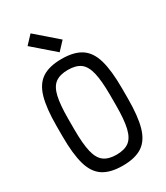

<svg xmlns="http://www.w3.org/2000/svg" viewBox="-257 -1172 1115 1291"><g transform="rotate(-30 300.0 -526.5)"><path d="M300 14Q204 14 148.5 -22.5Q93 -59 69.5 -141Q46 -223 46 -360V-440Q46 -577 69.5 -659Q93 -741 148.5 -777.5Q204 -814 300 -814Q396 -814 451.5 -777.5Q507 -741 530.5 -659Q554 -577 554 -440V-360Q554 -223 530.5 -141Q507 -59 451.5 -22.5Q396 14 300 14ZM300 -71Q362 -71 397 -97Q432 -123 447 -186Q462 -249 462 -360V-440Q462 -551 447 -614Q432 -677 397 -703Q362 -729 300 -729Q238 -729 202.5 -703Q167 -677 152.5 -614Q138 -551 138 -440V-360Q138 -249 153 -186Q168 -123 203.5 -97Q239 -71 300 -71ZM312 -859 146 -1003 206 -1067 372 -923Z"/></g></svg>

Font: Victor Mono SemiBold
Style: Regular
Weight: 600
Monospace: yes
Designer: Rune Bjørnerås
Version: Version 1.561;gftools[0.9.30]